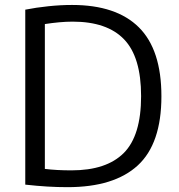

<svg xmlns="http://www.w3.org/2000/svg" viewBox="-20 -768 740 794"><path d="M259.5 6Q218 6 176 3.5Q134 1 84.5 -4.5V-728Q129.5 -737 180 -742.2Q230.5 -747.5 278 -747.5Q461 -747.5 554.2 -655Q647.5 -562.5 647.5 -370Q647.5 -174 549.8 -84Q452 6 259.5 6ZM275.5 -63.5Q420 -63.5 491.8 -135.2Q563.5 -207 563.5 -370.5Q563.5 -532 493.2 -605.2Q423 -678.5 280.5 -678.5Q253.5 -678.5 224.2 -675.8Q195 -673 165.5 -668.5V-69.5Q214 -63.5 275.5 -63.5Z"/></svg>

Font: Encode Sans
Style: Regular
Weight: 400
Designer: Multiple Designers
Foundry: Impallari Type
Version: Version 3.002; ttfautohint (v1.8.3) -l 8 -r 50 -G 200 -x 14 